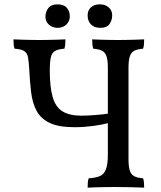

<svg xmlns="http://www.w3.org/2000/svg" viewBox="-20 -860 739 883"><path d="M383 3Q383 -10 384 -21Q385 -32 388 -40Q420 -42 439 -50Q458 -58 467 -81Q476 -104 476 -147V-549Q476 -582 470 -600.5Q464 -619 449.5 -626.5Q435 -634 409 -636Q406 -644 405 -655Q404 -666 404 -679Q422 -678 441.5 -677.5Q461 -677 481.5 -676.5Q502 -676 523 -676Q544 -676 564.5 -676.5Q585 -677 604.5 -677.5Q624 -678 643 -679Q643 -666 642 -655Q641 -644 638 -636Q612 -634 597.5 -626.5Q583 -619 577 -600.5Q571 -582 571 -549V-127Q571 -94 577 -75.5Q583 -57 597.5 -49.5Q612 -42 638 -40Q641 -32 642 -21Q643 -10 643 3Q624 2 584 1Q544 0 509 0Q486 0 462.5 0.5Q439 1 418.5 1.5Q398 2 383 3ZM323 -275Q250 -275 209 -294.5Q168 -314 148.5 -350Q129 -386 123 -436.5Q117 -487 114 -549Q112 -580 108.5 -598Q105 -616 91.5 -625Q78 -634 47 -636Q44 -644 43 -655Q42 -666 42 -679Q60 -678 80 -677.5Q100 -677 120.5 -676.5Q141 -676 162 -676Q183 -676 203 -676.5Q223 -677 242.5 -677.5Q262 -678 281 -679Q281 -666 280 -655Q279 -644 276 -636Q248 -634 233.5 -626Q219 -618 214 -597Q209 -576 209 -537Q209 -458 222.5 -412.5Q236 -367 268 -347.5Q300 -328 355 -328Q376 -328 412.5 -330.5Q449 -333 482 -338V-295Q449 -286 407 -280.5Q365 -275 323 -275ZM442 -732Q413 -732 398 -748Q383 -764 383 -789Q383 -813 398.5 -826.5Q414 -840 439 -840Q464 -840 480 -826Q496 -812 496 -789Q496 -768 484 -750Q472 -732 442 -732ZM246 -732Q221 -732 205 -746.5Q189 -761 189 -783Q189 -805 202 -822.5Q215 -840 244 -840Q274 -840 287.5 -824Q301 -808 301 -785Q301 -762 285 -747Q269 -732 246 -732Z"/></svg>

Font: Vollkorn
Style: Regular
Weight: 400
Designer: Friedrich Althausen
Foundry: Friedrich Althausen
Version: Version 4.104